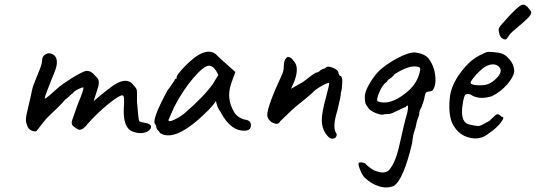

<svg xmlns="http://www.w3.org/2000/svg" viewBox="-20 -607 2300 824"><path d="M195 -378Q223 -372 224 -342Q225 -326 216 -303Q172 -195 172 -185Q173 -181 190 -195.5Q207 -210 225.5 -227Q244 -244 285.5 -270Q327 -296 349 -303Q355 -303 359 -302Q363 -301 365.5 -300.5Q368 -300 372.5 -296.5Q377 -293 379 -292Q387 -283 397.5 -272.5Q408 -262 402 -236L382 -173Q457 -237 482 -250Q531 -275 555 -239Q567 -227 567.5 -217Q568 -207 568 -204V-170Q574 -92 577.5 -87.5Q581 -83 603.5 -79.5Q626 -76 628 -65Q630 -54 615 -44Q588 -28 549 -42.5Q510 -57 511 -134Q513 -164 512.5 -181Q512 -198 505 -198Q492 -198 449 -164Q396 -121 355 -74Q350 -67 347 -64.5Q344 -62 339 -57.5Q334 -53 331 -52Q328 -51 323 -50Q316 -48 294 -66Q285 -74 289 -89L312 -155Q344 -232 337 -232Q328 -231 312 -222.5Q296 -214 292 -206Q289 -206 278 -195Q267 -184 260 -180Q255 -172 227 -144.5Q199 -117 189.5 -108.5Q180 -100 166.5 -83Q153 -66 144.5 -54.5Q136 -43 134 -43Q103 -43 95 -73Q88 -88 94 -116Q100 -144 105 -164Q110 -184 112.5 -196.5Q115 -209 117 -218Q119 -227 120 -230.5Q121 -234 124.5 -244Q128 -254 134 -268Q140 -282 150.5 -309Q161 -336 161 -350Q161 -364 172.5 -372Q184 -380 195 -378Z M917 -285Q899 -325 877 -325Q855 -325 810 -272.5Q765 -220 728 -149L703 -92Q703 -81 728.5 -93.5Q754 -106 771 -120Q857 -194 895 -249ZM646 -74Q629 -91 700 -221Q706 -227 715.5 -242Q725 -257 728 -259Q728 -263 731 -266.5Q734 -270 738 -270V-276Q738 -285 771 -320Q859 -412 907 -374Q913 -366 990 -298L972 -248Q950 -183 985 -126Q990 -115 1005 -105Q1020 -95 1035 -93Q1057 -89 1057 -70Q1057 -51 1039 -47Q972 -38 925 -129Q911 -148 907 -173Q892 -152 875 -135Q734 7 667 -36Q664 -42 657.5 -48.5Q651 -55 651 -61.5Q651 -68 646 -74Z M1438 -282Q1450 -282 1449 -253Q1448 -224 1443 -209Q1443 -193 1428 -133Q1405 -60 1423 -36Q1427 -28 1422.5 -20Q1418 -12 1405 -12Q1392 -12 1376.5 -35.5Q1361 -59 1361 -91.5Q1361 -124 1378 -185.5Q1395 -247 1392 -250.5Q1389 -254 1361 -238.5Q1333 -223 1321 -209Q1319 -208 1306.5 -196.5Q1294 -185 1263.5 -161Q1233 -137 1183 -87Q1174 -70 1157 -78Q1145 -81 1136 -91.5Q1127 -102 1127 -114Q1127 -150 1188 -282Q1198 -300 1198 -323.5Q1198 -347 1208 -357Q1212 -365 1222 -361.5Q1232 -358 1239 -347Q1266 -321 1244 -260L1229 -226Q1230 -226 1280 -255Q1291 -263 1305 -274Q1333 -296 1339.5 -296Q1346 -296 1356 -306L1365 -311Q1372 -311 1380 -318Q1388 -325 1410.5 -315.5Q1433 -306 1433 -291Z M1780 -292Q1785 -307 1783 -313.5Q1781 -320 1770 -321Q1736 -328 1674 -289Q1666 -277 1644 -263Q1642 -256 1636 -253Q1620 -240 1607 -209Q1594 -178 1601 -172Q1652 -153 1719 -206Q1766 -241 1780 -292ZM1834 -217 1815 -213Q1806 -213 1803 -195Q1800 -177 1795.5 -166Q1791 -155 1791 -153Q1791 -151 1785 -140Q1779 -129 1779 -115Q1767 -82 1767 -76Q1763 -55 1759 -46Q1752 -27 1749 6Q1712 164 1670 191Q1640 203 1606.5 192.5Q1573 182 1546 156Q1535 146 1525 120.5Q1515 95 1520.5 91.5Q1526 88 1539 91.5Q1552 95 1552 100Q1581 125 1596 128Q1628 139 1645 127Q1674 101 1692 25Q1718 -92 1727 -120Q1735 -156 1728 -154Q1725 -153 1721 -148Q1712 -145 1687 -132.5Q1662 -120 1652 -118L1630 -117Q1622 -112 1601.5 -118.5Q1581 -125 1565 -138Q1551 -156 1548.5 -163Q1546 -170 1545.5 -190Q1545 -210 1561.5 -240.5Q1578 -271 1602 -298Q1633 -329 1683 -356Q1733 -383 1762 -382Q1804 -376 1820 -355Q1849 -316 1849 -263Q1849 -232 1834 -217Z M2218 -585Q2235 -595 2259 -557Q2263 -547 2245 -529Q2227 -511 2200.5 -489.5Q2174 -468 2166 -457Q2156 -440 2150.5 -438Q2145 -436 2133 -444Q2126 -450 2122.5 -463.5Q2119 -477 2120.5 -484.5Q2122 -492 2163 -536Q2204 -580 2218 -585ZM2000 -250Q2004 -242 2032 -241Q2060 -240 2077 -247Q2094 -254 2111.5 -272Q2129 -290 2129 -303.5Q2129 -317 2115 -325.5Q2101 -334 2082 -329Q2063 -324 2043 -306Q2023 -288 2010 -270.5Q1997 -253 2000 -250ZM2082 -90Q2089 -96 2099.5 -106.5Q2110 -117 2115 -117Q2120 -117 2125.5 -112Q2131 -107 2133 -106Q2149 -106 2128.5 -80Q2108 -54 2078 -35Q2046 -7 2002.5 -14.5Q1959 -22 1933 -58Q1902 -97 1910 -183Q1914 -239 1958 -297.5Q2002 -356 2051 -375Q2065 -384 2077 -384.5Q2089 -385 2117.5 -381Q2146 -377 2162 -357Q2187 -332 2187 -299Q2183 -275 2156 -244Q2129 -213 2091 -194Q2035 -177 2000 -201Q1982 -208 1975.5 -198Q1969 -188 1964 -148Q1956 -79 1997 -72Q2001 -71 2009 -69.5Q2017 -68 2019.5 -67.5Q2022 -67 2028 -66.5Q2034 -66 2038 -67Q2046 -69 2053.5 -73.5Q2061 -78 2065 -80Q2073 -84 2075.5 -85.5Q2078 -87 2078.5 -87Q2079 -87 2080.5 -88Q2082 -89 2082 -90Z"/></svg>

Font: Caveat
Style: Regular
Weight: 400
Designer: Pablo Impallari
Foundry: Creative Lab NY
Version: Version 1.096; ttfautohint (v1.3)